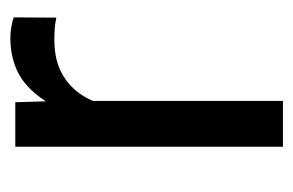

<svg xmlns="http://www.w3.org/2000/svg" viewBox="-120 -458 578 379"><g transform="rotate(-90 169.5 -269.0)"><path d="M159.2 -445.3V0H68.8V-528.3H156.7ZM324.2 -531.2 323.7 -447.3Q312.5 -449.7 302.5 -450.4Q292.5 -451.2 279.8 -451.2Q237.8 -451.2 209.5 -434.1Q181.2 -417 165.3 -387.5Q149.4 -357.9 145.5 -319.3L120.1 -304.7Q120.1 -368.2 137.2 -421.1Q154.3 -474.1 190.7 -506.1Q227.1 -538.1 284.2 -538.1Q293.9 -538.1 306.6 -535.9Q319.3 -533.7 324.2 -531.2Z"/></g></svg>

Font: Vazirmatn
Style: Regular
Weight: 400
Designer: Saber Rastikerdar
Foundry: Saber Rastikerdar
Version: Version 33.003;September 2, 2022;FontCreator 14.0.0.2862 64-